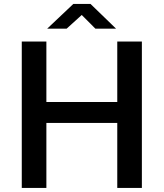

<svg xmlns="http://www.w3.org/2000/svg" viewBox="-20 -928 808 948"><path d="M87.5 0V-723H209V-424.5H559V-723H680.5V0H559V-321H209V0ZM213 -786.5 342 -908.5H427L553 -786.5H451L383.5 -854L309 -786.5Z"/></svg>

Font: Public Sans Thin SemiBold
Style: Regular
Weight: 600
Version: Version 2.001